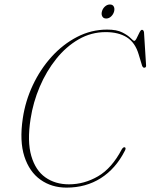

<svg xmlns="http://www.w3.org/2000/svg" viewBox="-20 -846 687 876"><path d="M550.5 -173.5Q556 -169.5 549 -157Q508 -76.5 440 -33.2Q372 10 283.5 10Q215.5 10 164.8 -26Q114 -62 91.2 -132.2Q68.5 -202.5 84 -306Q95.5 -384.5 129.5 -457Q163.5 -529.5 215.2 -586.8Q267 -644 331.8 -677.5Q396.5 -711 469 -711Q512.5 -711 538 -698Q563.5 -685 576 -672.2Q588.5 -659.5 592.5 -659.5Q597.5 -659.5 603.8 -672.2Q610 -685 616.2 -697.5Q622.5 -710 627.5 -710Q635 -710 637 -699L646.5 -547.5Q647.5 -538 638.5 -537Q632.5 -536.5 628.5 -545.5L612.5 -598.5Q596.5 -652 558.5 -675.8Q520.5 -699.5 462 -699.5Q396 -699.5 338.8 -666.5Q281.5 -633.5 236.5 -577.2Q191.5 -521 161.2 -450Q131 -379 119.5 -303.5Q103.5 -200.5 122.8 -134.5Q142 -68.5 187 -36.8Q232 -5 294.5 -5Q364 -5 427 -41.5Q490 -78 535.5 -164.5Q543 -177 550.5 -173.5ZM464.5 -761.5Q452 -761.5 446.8 -771Q441.5 -780.5 445 -793.5Q448.5 -807 458.8 -816.2Q469 -825.5 481.5 -825.5Q494 -825.5 499 -816.2Q504 -807 500.5 -793.5Q497 -780.5 487 -771Q477 -761.5 464.5 -761.5Z"/></svg>

Font: Fraunces 72pt S000 Thin
Style: Italic
Weight: 100
Italic angle: -16°
Version: Version 1.000; ttfautohint (v1.8.3)